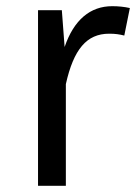

<svg xmlns="http://www.w3.org/2000/svg" viewBox="-20 -601 450 621"><path d="M343 -581C272 -581 219 -537 189 -449L180 -568H103V0H193V-329C218 -441 260 -492 333 -492C353 -492 366 -490 382 -486L400 -575C382 -579 363 -581 343 -581Z"/></svg>

Font: Glow Sans SC Normal Book
Style: Regular
Weight: 500
Designer: Ryoko NISHIZUKA (kana, bopomofo & ideographs); Paul D. Hunt (Latin, Greek & Cyrillic); Sandoll Communications, Soo-young
Version: Version 0.93